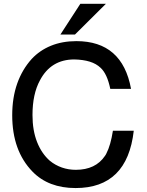

<svg xmlns="http://www.w3.org/2000/svg" viewBox="-20 -955 762 998"><path d="M553.2 -493.2Q537.1 -571.3 502.9 -602.5Q480.5 -624 446.5 -634.5Q412.6 -645 366.2 -646Q244.6 -646 187.5 -537.1Q148.9 -466.3 148.9 -356.9Q148.9 -277.3 172.6 -217Q196.3 -156.7 239.7 -118.7Q267.6 -96.2 301.8 -84.2Q335.9 -72.3 374 -72.3Q476.6 -72.3 525.4 -144.5Q527.8 -147.5 529.5 -150.6Q531.2 -153.8 533.2 -157.7Q555.2 -200.2 566.9 -275.4H675.3Q641.6 22.5 373 22.5Q231.9 22.5 148.9 -63Q43.5 -171.4 43.5 -356Q43.5 -446.8 69.3 -520.3Q95.2 -593.8 145 -648.9Q186.5 -693.4 245.1 -717.3Q303.7 -741.2 377 -741.2Q615.7 -741.2 661.1 -493.2ZM397.5 -935.1H530.3L369.6 -775.4H293.9Z"/></svg>

Font: SolaimanLipi
Style: Bold
Weight: 700
Designer: Solaiman Karim
Foundry: Al Mamun Sumon
Version: Version 2.000